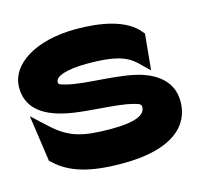

<svg xmlns="http://www.w3.org/2000/svg" viewBox="-77 -545 672 640"><g transform="rotate(-15 259.0 -225.5)"><path d="M3 -322C3 -234 84 -205 161 -194C227 -185 307 -184 355 -172C379 -166 383 -163 383 -154C383 -127 349 -110 265 -110C166 -110 121 -122 65 -173L13 -221L36 -61L43 -55C100 0 186 11 272 11C446 11 511 -57 511 -139C511 -206 463 -240 412 -257C335 -281 224 -275 157 -292C133 -298 132 -300 132 -307C132 -325 166 -341 244 -341C335 -341 375 -328 406 -300L443 -264L455 -388L449 -395C407 -448 316 -462 237 -462C96 -462 3 -402 3 -322Z"/></g></svg>

Font: Charger Pro
Style: UltraExt
Weight: 900
Designer: Jasper
Foundry: Cannot Into Space Fonts
Version: Version 1.09